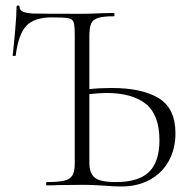

<svg xmlns="http://www.w3.org/2000/svg" viewBox="-20 -672 691 696"><path d="M616 -189Q616 -132 591.5 -88Q567 -44 522.5 -20Q478 4 420 4Q395 4 357 1Q343 0 322.5 -1Q302 -2 277 -2L192 -1Q175 0 150 0Q147 0 147 -6Q147 -12 150 -12Q194 -12 214.5 -17.5Q235 -23 243 -37Q251 -51 251 -81V-544Q251 -579 247 -591Q243 -603 228 -606Q213 -609 168 -609Q105 -609 76 -579Q47 -549 37 -471Q37 -469 31.5 -469Q26 -469 26 -471Q30 -506 35 -562.5Q40 -619 40 -647Q40 -652 45.5 -652Q51 -652 51 -647Q51 -636 61.5 -630.5Q72 -625 98 -623Q130 -622 276 -622Q305 -622 347 -624L393 -625Q395 -625 395 -619Q395 -613 393 -613Q354 -613 335.5 -607Q317 -601 310.5 -586.5Q304 -572 304 -542V-349Q341 -353 385 -353Q495 -353 555.5 -316Q616 -279 616 -189ZM558 -163Q558 -256 508.5 -295.5Q459 -335 365 -335Q346 -335 304 -331V-81Q304 -45 323 -28.5Q342 -12 400 -12Q483 -12 520.5 -49Q558 -86 558 -163Z"/></svg>

Font: Cormorant Garamond Light
Style: Regular
Weight: 300
Designer: Christian Thalmann (Catharsis Fonts)
Version: Version 3.000